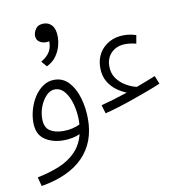

<svg xmlns="http://www.w3.org/2000/svg" viewBox="-92 -726 1008 1044"><g transform="rotate(-10 411.5 -204.0)"><path d="M465 -99 451 -146Q514 -162 598 -190Q571 -200 543.5 -220Q516 -240 497.5 -271.5Q479 -303 479 -348Q479 -393 499.5 -427.5Q520 -462 555.5 -481Q591 -500 636 -500Q669 -500 703 -489L695 -443Q664 -451 636 -451Q589 -451 559 -422.5Q529 -394 529 -347Q529 -308 548.5 -280.5Q568 -253 597.5 -235.5Q627 -218 657 -211Q684 -221 711 -231.5Q738 -242 763 -252L781 -207Q751 -194 710.5 -179Q670 -164 626 -148.5Q582 -133 540 -120Q498 -107 465 -99ZM54 230 41 180Q107 167 162 144.5Q217 122 254 84Q291 46 306 -12Q265 6 215 6Q154 6 111.5 -23Q69 -52 69 -118Q69 -154 80 -191Q91 -228 111 -258.5Q131 -289 159 -308Q187 -327 221 -327Q268 -327 300 -293Q332 -259 348.5 -203.5Q365 -148 365 -85Q365 43 286.5 123.5Q208 204 54 230ZM120 -128Q120 -82 148 -63Q176 -44 223 -44Q249 -44 272.5 -49.5Q296 -55 314 -64Q315 -74 315 -86Q315 -132 303.5 -175.5Q292 -219 269.5 -247Q247 -275 215 -275Q190 -275 168.5 -253.5Q147 -232 133.5 -198.5Q120 -165 120 -128ZM195 -406 169 -436Q205 -458 218.5 -482.5Q232 -507 231 -538Q222 -536 213 -536Q191 -536 175.5 -547.5Q160 -559 160 -581Q160 -600 173.5 -619Q187 -638 217 -638Q245 -638 263 -617.5Q281 -597 281 -554Q281 -529 273 -501Q265 -473 246.5 -447.5Q228 -422 195 -406Z"/></g></svg>

Font: Noto Sans Arabic SemCond Light
Style: Regular
Weight: 300
Width: 4
Designer: Monotype Design Team, Nadine Chahine, Nizar Qandah and Khaled Hosny
Foundry: Monotype Imaging Inc.
Version: Version 2.012; ttfautohint (v1.8.4.7-5d5b)